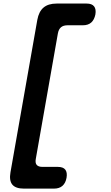

<svg xmlns="http://www.w3.org/2000/svg" viewBox="-20 -903 640 1105"><path d="M117.5 182.5Q70.2 182.5 51 159.5Q31.9 136.5 40.3 88.5L194.7 -788.5Q203.4 -836.5 230.6 -859.5Q257.8 -882.5 305.8 -882.5H478.8Q508.7 -882.5 521.4 -866.5Q534.1 -850.5 529 -820Q522.9 -789.5 505.2 -773.5Q487.4 -757.5 456.5 -757.5H368.5Q344.7 -757.5 331.1 -746.1Q317.5 -734.7 313.1 -710.5L186.2 10.5Q181.5 34.7 191.3 46.1Q201 57.5 224.8 57.5H312.8Q343.7 57.5 355.9 73.5Q368.1 89.5 363 120Q357.6 150.5 339.5 166.5Q321.4 182.5 290.5 182.5Z"/></svg>

Font: Maple Mono
Style: Italic
Weight: 400
Italic angle: -10°
Monospace: yes
Designer: subframe7536
Version: Version 7.300